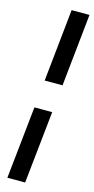

<svg xmlns="http://www.w3.org/2000/svg" viewBox="-146 -846 512 1044"><g transform="rotate(15 109.5 -324.5)"><path d="M16.6 161.1 59.6 -246.6H159.7L116.7 161.1ZM75.7 -401.9 118.2 -809.6H218.8L176.3 -401.9Z"/></g></svg>

Font: Oswald
Style: Medium
Weight: 500
Designer: Vernon Adams
Foundry: Vernon Adams
Version: 3.0; ttfautohint (v0.94.23-7a4d-dirty) -l 8 -r 50 -G 150 -x 